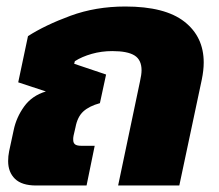

<svg xmlns="http://www.w3.org/2000/svg" viewBox="-20 -570 672 590"><path d="M91 0Q47 0 26 -20.5Q5 -41 5 -75Q5 -90 8 -105L22 -170Q30 -209 54 -242.5Q78 -276 121 -289L36 -317L66 -459Q119 -493 196.5 -521.5Q274 -550 365 -550Q487 -550 546.5 -503.5Q606 -457 606 -378Q606 -354 600 -325L531 0H343L410 -319Q415 -341 415 -354Q415 -386 393.5 -399.5Q372 -413 325 -413Q292 -413 262 -404.5Q232 -396 210 -382L208 -374L306 -341L287 -253Q254 -244 236 -227.5Q218 -211 212 -179L206 -153Q205 -149 205 -146Q205 -143 205 -140Q205 -131 210.5 -126.5Q216 -122 230 -122H271L246 0Z"/></svg>

Font: Kanit
Style: Bold Italic
Weight: 700
Italic angle: -12°
Designer: Katatrad Team
Foundry: CadsonDemak
Version: Version 2.000; ttfautohint (v1.8.3)